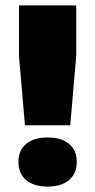

<svg xmlns="http://www.w3.org/2000/svg" viewBox="-20 -680 352 708"><path d="M261 -473 239 -218H72L50 -473V-660H261ZM263 -83Q263 -40 234.5 -16Q206 8 156 8Q105 8 76.5 -16Q48 -40 48 -83Q48 -126 76.5 -149.5Q105 -173 156 -173Q206 -173 234.5 -149.5Q263 -126 263 -83Z"/></svg>

Font: Work Sans ExtraBold
Style: Regular
Weight: 800
Designer: Wei Huang
Foundry: Wei Huang
Version: Version 1.500